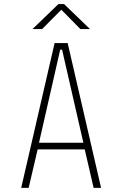

<svg xmlns="http://www.w3.org/2000/svg" viewBox="-20 -908 590 928"><path d="M468.5 0H432.5L389.5 -186H162L118.5 0H82.5L244 -700H307ZM271 -668 168.5 -218H383L280 -668ZM137 -767.5 262.5 -888.5H289.5L415 -767.5H368.5L276.5 -861L183.5 -767.5Z"/></svg>

Font: Trispace SemiCondensed Thin
Style: Regular
Weight: 100
Width: 4
Designer: Tyler Finck
Foundry: Etcetera Type Company
Version: Version 1.210; ttfautohint (v1.8.3)